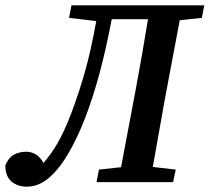

<svg xmlns="http://www.w3.org/2000/svg" viewBox="-42 -683 786 720"><path d="M58 17Q24 17 1 -2.5Q-22 -22 -22 -63Q-10 -92 10.5 -103Q31 -114 56 -114Q75 -114 91.5 -104.5Q108 -95 121 -72Q150 -105 174 -146.5Q198 -188 224 -255Q253 -331 276 -412Q299 -493 319 -604L217 -616L226 -663H724L715 -616L632 -607L576 -310Q565 -247 553.5 -183.5Q542 -120 531 -57L617 -47L607 0H320L329 -47L412 -56L468 -353Q492 -482 513 -611H377Q355 -496 331 -407Q307 -318 277 -240Q248 -165 214 -107Q180 -49 141.5 -16Q103 17 58 17Z"/></svg>

Font: Source Serif Pro SemiBold
Style: Italic
Weight: 600
Italic angle: -12°
Designer: Frank Grießhammer
Foundry: Adobe Systems Incorporated
Version: Version 3.001;hotconv 1.0.111;makeotfexe 2.5.65597